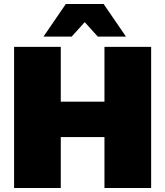

<svg xmlns="http://www.w3.org/2000/svg" viewBox="-20 -934 820 954"><path d="M50 -701H282V-429H499V-701H731V0H499V-253H282V0H50ZM606 -752H466L401 -824L336 -752H196L307 -914H495Z"/></svg>

Font: Argentum Sans Black
Style: Regular
Weight: 900
Designer: Julieta Ulanovsky (Modified by Cristiano Sobral)
Foundry: Julieta Ulanovsky
Version: Version 1.000; ttfautohint (v1.5.65-e2d9)